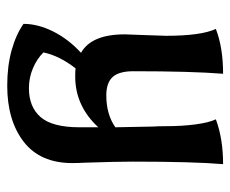

<svg xmlns="http://www.w3.org/2000/svg" viewBox="-73 -384 637 531"><g transform="rotate(90 245.5 -118.5)"><path d="M46 135Q46 95 67 53Q88 11 126 -24Q75 -53 75 -145L77 -199L79 -259Q79 -356 60 -397Q112 -417 184 -417Q177 -330 177 -169Q177 -129 193 -111.5Q209 -94 244 -94Q296 -94 332 -119L330 -223Q329 -238 329 -257Q329 -304 324 -341Q319 -378 310 -397Q364 -417 434 -417Q427 -336 427 -167Q427 -122 430 -32Q431 -17 431 0Q431 89 372 134.5Q313 180 217 180Q163 180 119.5 168Q76 156 46 135ZM332 -20V-72Q304 -41 268.5 -24.5Q233 -8 192 -8Q177 -8 169 -9Q134 36 125 80Q143 98 169 109Q195 120 224 120Q276 120 304 87.5Q332 55 332 -20Z"/></g></svg>

Font: Mirza Medium
Style: Regular
Weight: 500
Designer: Arabic design by Kourosh Beigpour, Latin design by Eduardo Tunni, engineering by Lasse Fister
Version: Version 1.0010g